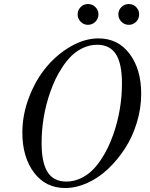

<svg xmlns="http://www.w3.org/2000/svg" viewBox="-20 -922 750 960"><path d="M465.8 -698.2Q429.7 -698.2 396.7 -683.1Q363.8 -668 339.4 -644.5Q314.9 -621.1 293.5 -588.9Q272 -556.6 257.8 -526.6Q243.7 -496.6 231.9 -463.9Q188 -338.9 188 -207Q188 -107.9 218.3 -61Q248.5 -14.2 312 -14.2Q348.1 -14.2 381.1 -29.3Q414.1 -44.4 438.5 -67.6Q462.9 -90.8 484.4 -123Q505.9 -155.3 520 -185.3Q534.2 -215.3 545.9 -248Q589.8 -373 589.8 -504.9Q589.8 -604 559.6 -651.1Q529.3 -698.2 465.8 -698.2ZM472.2 -730Q570.3 -730 628.2 -652.6Q686 -575.2 686 -453.1Q686 -380.9 664.3 -309.3Q642.6 -237.8 605 -179.7Q567.4 -121.6 519.5 -76.7Q471.7 -31.7 416 -6.8Q360.4 18.1 306.2 18.1Q208 18.1 149.9 -59.3Q91.8 -136.7 91.8 -258.8Q91.8 -349.1 125.5 -436.5Q159.2 -523.9 212.6 -587.6Q266.1 -651.4 335.2 -690.7Q404.3 -730 472.2 -730ZM587.2 -886.7Q602.5 -901.9 624 -901.9Q645.5 -901.9 660.6 -886.7Q675.8 -871.6 675.8 -850.1Q675.8 -828.6 660.6 -813.2Q645.5 -797.9 624 -797.9Q602.5 -797.9 587.2 -813.2Q571.8 -828.6 571.8 -850.1Q571.8 -871.6 587.2 -886.7ZM383.3 -886.7Q398.4 -901.9 419.9 -901.9Q441.4 -901.9 456.8 -886.7Q472.2 -871.6 472.2 -850.1Q472.2 -828.6 456.8 -813.2Q441.4 -797.9 419.9 -797.9Q398.4 -797.9 383.3 -813.2Q368.2 -828.6 368.2 -850.1Q368.2 -871.6 383.3 -886.7Z"/></svg>

Font: Flanker Steampunk
Style: Italic
Weight: 400
Italic angle: -12°
Designer: Alexey Kryukov, Leonardo Di Lena
Foundry: Alexey Kryukov, Leonardo Di Lena
Version: 1.210